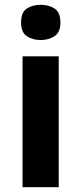

<svg xmlns="http://www.w3.org/2000/svg" viewBox="-20 -781 339 801"><path d="M150 -761Q183 -761 207.5 -745.5Q232 -730 232 -687Q232 -646 207.5 -630Q183 -614 150 -614Q116 -614 92 -630Q68 -646 68 -687Q68 -730 92 -745.5Q116 -761 150 -761ZM225 -546V0H74V-546Z"/></svg>

Font: Noto Sans Cherokee
Style: Bold
Weight: 700
Designer: Monotype Design Team
Foundry: Monotype Imaging Inc.
Version: Version 2.001; ttfautohint (v1.8.4.7-5d5b)